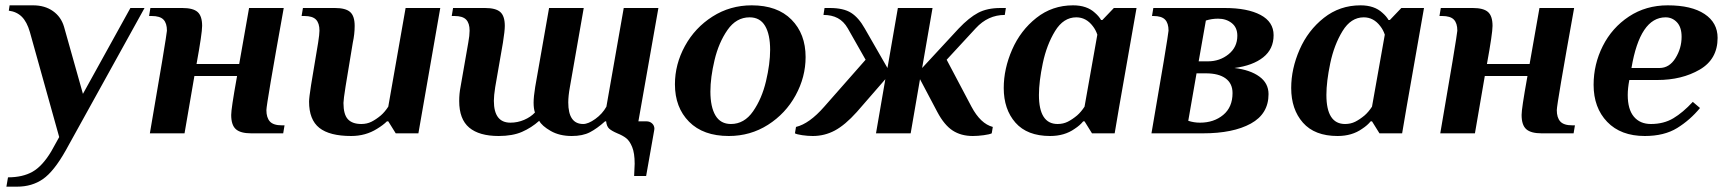

<svg xmlns="http://www.w3.org/2000/svg" viewBox="-20 -500 6479 720"><path d="M10 165Q65 165 102 144Q139 123 172 68L202 14L92 -380Q81 -418 62 -437Q43 -456 13 -460L16 -480H104Q148 -480 178.5 -458.5Q209 -437 220 -400L291 -148L469 -470H522L226 65Q182 143 141 171.5Q100 200 44 200H4Z M588 -270Q606 -379 606 -385Q606 -413 593 -426.5Q580 -440 549 -440H539L544 -470H664Q704 -470 721 -455Q738 -440 738 -403Q738 -375 717 -260H877L914 -470H1044Q979 -109 979 -87Q979 -59 992 -44.5Q1005 -30 1037 -30H1047L1042 0H922Q882 0 864.5 -15.5Q847 -31 847 -69Q847 -81 852 -114.5Q857 -148 869 -215H709L672 0H542Z M1139 -119Q1139 -133 1146.5 -181Q1154 -229 1173 -340Q1178 -372 1178 -385Q1178 -413 1165 -426.5Q1152 -440 1121 -440H1111L1116 -470H1236Q1276 -470 1293 -455Q1310 -440 1310 -403Q1310 -372 1303 -340Q1284 -227 1276 -176.5Q1268 -126 1268 -114Q1268 -71 1284.5 -53Q1301 -35 1335 -35Q1356 -35 1373 -43.5Q1390 -52 1408 -67Q1423 -80 1436 -100L1501 -470H1631L1549 0H1464L1436 -45H1431Q1417 -31 1394 -17Q1351 10 1297 10Q1216 10 1177.5 -20.5Q1139 -51 1139 -119Z M2360 114Q2360 74 2350.5 51Q2341 28 2328 18Q2315 8 2295 0Q2274 -9 2264.5 -17.5Q2255 -26 2253 -45H2249Q2219 -18 2192 -4Q2165 10 2124 10Q2078 10 2045 -9Q2012 -28 2002 -47Q1973 -21 1937.5 -5.5Q1902 10 1850 10Q1777 10 1739.5 -21.5Q1702 -53 1702 -121Q1702 -149 1707 -174L1736 -340Q1741 -367 1741 -385Q1741 -413 1728 -426.5Q1715 -440 1684 -440H1674L1679 -470H1799Q1839 -470 1856 -455Q1873 -440 1873 -403Q1873 -384 1866 -340L1837 -173Q1832 -141 1832 -122Q1832 -40 1894 -40Q1921 -40 1945.5 -50.5Q1970 -61 1986 -78Q1981 -93 1981 -115Q1981 -137 1987 -174L2039 -470H2169L2117 -173Q2111 -140 2111 -116Q2111 -35 2167 -35Q2186 -35 2212.5 -54Q2239 -73 2254 -100L2319 -470H2449L2374 -45H2404Q2417 -45 2425.5 -37Q2434 -29 2434 -17L2433 -10L2403 160H2358Q2360 126 2360 114Z M2511 -184Q2511 -259 2548.5 -327.5Q2586 -396 2652 -438Q2718 -480 2799 -480Q2895 -480 2948 -426.5Q3001 -373 3001 -286Q3001 -211 2963.5 -142.5Q2926 -74 2860 -32Q2794 10 2713 10Q2617 10 2564 -43.5Q2511 -97 2511 -184ZM2868 -313Q2868 -371 2849 -403Q2830 -435 2791 -435Q2741 -435 2708 -387.5Q2675 -340 2659.5 -274.5Q2644 -209 2644 -157Q2644 -99 2663 -67Q2682 -35 2721 -35Q2771 -35 2804 -82.5Q2837 -130 2852.5 -195.5Q2868 -261 2868 -313Z M2961 0 2965 -24Q3015 -36 3071 -100L3226 -276L3159 -394Q3144 -420 3121.5 -432Q3099 -444 3068 -444L3072 -470H3092Q3143 -470 3171.5 -452Q3200 -434 3223 -393L3308 -245L3347 -470H3477L3438 -245L3575 -393Q3614 -434 3648 -452Q3682 -470 3732 -470H3752L3748 -444Q3685 -444 3639 -394L3530 -276L3623 -100Q3657 -36 3703 -24L3699 0Q3691 4 3669 7Q3647 10 3628 10Q3584 10 3552.5 -10.5Q3521 -31 3495 -80L3430 -203L3395 0H3265L3300 -203L3193 -80Q3149 -31 3110.5 -10.5Q3072 10 3028 10Q3009 10 2988.5 7Q2968 4 2961 0Z M3744 -170Q3744 -242 3775.5 -314Q3807 -386 3866.5 -433Q3926 -480 4004 -480Q4056 -480 4086 -452Q4101 -439 4109 -425H4114L4157 -470H4242L4177 -100L4160 0H4075L4047 -45H4042Q4030 -30 4010 -17Q3972 10 3918 10Q3832 10 3788 -40Q3744 -90 3744 -170ZM4019 -67Q4034 -80 4047 -100L4095 -370Q4089 -388 4078 -402Q4053 -435 4016 -435Q3968 -435 3936.5 -383.5Q3905 -332 3890.5 -263Q3876 -194 3876 -144Q3876 -35 3946 -35Q3967 -35 3984 -43.5Q4001 -52 4019 -67Z M4344 -270Q4362 -379 4362 -385Q4362 -413 4349 -426.5Q4336 -440 4305 -440H4300L4305 -470H4573Q4658 -470 4707 -444Q4756 -418 4756 -368Q4756 -316 4717 -285Q4678 -254 4609 -245Q4668 -238 4702.5 -213Q4737 -188 4737 -147Q4737 -73 4670.5 -36.5Q4604 0 4491 0H4298ZM4510 -270Q4554 -270 4587 -296.5Q4620 -323 4620 -366Q4620 -397 4599 -413.5Q4578 -430 4548 -430Q4524 -430 4502 -423L4475 -270ZM4602 -151Q4602 -187 4576 -206Q4550 -225 4502 -225H4467L4436 -47Q4457 -40 4480 -40Q4532 -40 4567 -69Q4602 -98 4602 -151Z M4822 -170Q4822 -242 4853.5 -314Q4885 -386 4944.5 -433Q5004 -480 5082 -480Q5134 -480 5164 -452Q5179 -439 5187 -425H5192L5235 -470H5320L5255 -100L5238 0H5153L5125 -45H5120Q5108 -30 5088 -17Q5050 10 4996 10Q4910 10 4866 -40Q4822 -90 4822 -170ZM5097 -67Q5112 -80 5125 -100L5173 -370Q5167 -388 5156 -402Q5131 -435 5094 -435Q5046 -435 5014.5 -383.5Q4983 -332 4968.5 -263Q4954 -194 4954 -144Q4954 -35 5024 -35Q5045 -35 5062 -43.5Q5079 -52 5097 -67Z M5427 -270Q5445 -379 5445 -385Q5445 -413 5432 -426.5Q5419 -440 5388 -440H5378L5383 -470H5503Q5543 -470 5560 -455Q5577 -440 5577 -403Q5577 -375 5556 -260H5716L5753 -470H5883Q5818 -109 5818 -87Q5818 -59 5831 -44.5Q5844 -30 5876 -30H5886L5881 0H5761Q5721 0 5703.5 -15.5Q5686 -31 5686 -69Q5686 -81 5691 -114.5Q5696 -148 5708 -215H5548L5511 0H5381Z M5956 -182Q5956 -259 5990.5 -327.5Q6025 -396 6088.5 -438Q6152 -480 6234 -480Q6323 -480 6372 -447.5Q6421 -415 6421 -358Q6421 -278 6354 -239Q6287 -200 6195 -200H6090Q6084 -169 6084 -144Q6084 -90 6107 -62.5Q6130 -35 6171 -35Q6219 -35 6255 -56.5Q6291 -78 6328 -118L6355 -95Q6318 -50 6269.5 -20Q6221 10 6148 10Q6058 10 6007 -43Q5956 -96 5956 -182ZM6203 -245Q6240 -245 6263 -282Q6286 -319 6286 -362Q6286 -398 6268.5 -416.5Q6251 -435 6226 -435Q6130 -435 6098 -245Z"/></svg>

Font: Philosopher
Style: Bold Italic
Weight: 700
Italic angle: -10°
Designer: Jovanny Lemonad
Foundry: Jovanny Lemonad
Version: Version 2.000